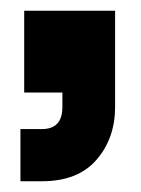

<svg xmlns="http://www.w3.org/2000/svg" viewBox="-20 -165 262 357"><path d="M18 172V75H58Q96 75 96 34V7H25V-145H194V34Q194 92 159.5 132Q125 172 58 172Z"/></svg>

Font: HostGroteskBold
Style: Bold
Weight: 700
Designer: Doukan Karapınar based on Poppins by Indian Type Foundry, Jonny Pinhorn
Foundry: Element Type
Version: Version 1.001; ttfautohint (v1.8.4.7-5d5b)